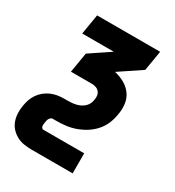

<svg xmlns="http://www.w3.org/2000/svg" viewBox="-188 -626 865 947"><g transform="rotate(30 244.5 -152.5)"><path d="M371 215H138Q115 215 93 211.5Q71 208 52.5 198Q34 188 19.5 172.5Q5 157 -2.5 136.5Q-10 116 -11 93.5Q-12 71 -8 48Q-5 30 1 12.5Q7 -5 18 -21Q29 -37 44.5 -49.5Q60 -62 77.5 -69.5Q95 -77 113 -80Q131 -83 149 -83H169Q180 -83 192 -84Q204 -85 215.5 -87.5Q227 -90 238 -95Q249 -100 258.5 -108Q268 -116 274 -126.5Q280 -137 282 -149Q285 -162 284 -174.5Q283 -187 276 -196.5Q269 -206 257.5 -210.5Q246 -215 233 -215H113L132 -329L247 -406H67L86 -520H445L426 -406L302 -323Q332 -316 357.5 -302Q383 -288 400.5 -264.5Q418 -241 422 -210.5Q426 -180 420 -149Q416 -122 405 -95.5Q394 -69 374.5 -47Q355 -25 330 -9.5Q305 6 278 15.5Q251 25 224 28Q197 31 170 31H150Q145 31 140 35.5Q135 40 132.5 45Q130 50 129 55.5Q128 61 127 66Q126 71 125.5 76.5Q125 82 125.5 87Q126 92 129.5 96.5Q133 101 138 101H371Z"/></g></svg>

Font: Iosevka Heavy
Style: Italic
Weight: 900
Italic angle: -9°
Monospace: yes
Designer: Belleve Invis
Foundry: Belleve Invis
Version: Version 32.5.0; ttfautohint (v1.8.4)